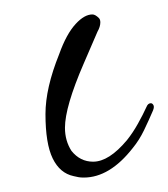

<svg xmlns="http://www.w3.org/2000/svg" viewBox="-20 -304 233 266"><path d="M96 -58Q92 -58 89 -58.5Q86 -59 82 -60Q63 -64 53 -84.5Q43 -105 43 -146Q43 -182 62 -229Q72 -257 85 -271Q97 -284 108 -284Q112 -284 117 -279Q119 -277 119 -273Q119 -267 115 -260L96 -216Q70 -156 70 -127Q70 -109 79 -95Q91 -80 109 -80Q131 -80 156 -110Q164 -120 171 -132.5Q178 -145 183 -156Q185 -161 189 -161Q191 -161 192.5 -158.5Q194 -156 192 -151Q186 -137 179.5 -123.5Q173 -110 164 -99Q132 -58 96 -58Z"/></svg>

Font: Puppies Play
Style: Regular
Weight: 400
Designer: Robert E. Leuschke
Foundry: Robert E. Leuschke
Version: Version 1.010; ttfautohint (v1.8.3)